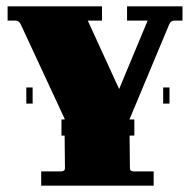

<svg xmlns="http://www.w3.org/2000/svg" viewBox="-20 -586 600 606"><path d="M110 0V-45H172Q185 -45 185 -55L184 -158H174V-209H184V-211L46 -508Q40 -521 29 -521H4V-566H302V-521H257L356 -305L446 -521H381V-566H556V-521H530Q519 -521 514 -509L389 -210V-209H404V-158H389L390 -55Q390 -45 403 -45H465V0ZM515 -259H495V-310H515ZM63 -310H83V-259H63Z"/></svg>

Font: Arapey Black
Style: Regular
Weight: 900
Designer: Eduardo Rodriguez Tunni
Foundry: Eduardo Rodriguez Tunni
Version: Version 4.000